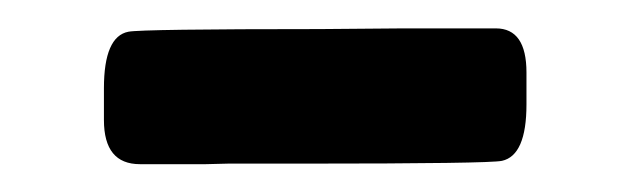

<svg xmlns="http://www.w3.org/2000/svg" viewBox="-20 -349 453 138"><path d="M80.6 -231Q54.7 -231 54.7 -262.7V-285.6Q54.7 -322.8 72.3 -326.2Q82 -328.1 210 -328.1L269.5 -328.6H336.4Q358.4 -328.6 358.4 -296.9V-273.9Q358.4 -237.3 340.8 -233.4Q331.5 -231.4 199.2 -231.4H144L127.9 -231Z"/></svg>

Font: Averia Sans Libre
Style: Bold
Weight: 700
Version: Version 1.002